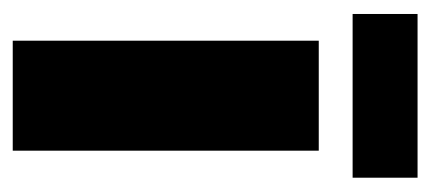

<svg xmlns="http://www.w3.org/2000/svg" viewBox="-212 -480 692 309"><g transform="rotate(90 134.5 -326.0)"><path d="M46 0V-492.5H223V0ZM3 -547V-651.5H266.5V-547Z"/></g></svg>

Font: Anek Latin Medium ExtraBold
Style: Regular
Weight: 800
Version: Version 1.003